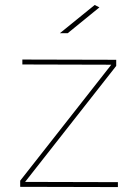

<svg xmlns="http://www.w3.org/2000/svg" viewBox="-20 -759 550 780"><path d="M82 -20 459 -19V1L62 0V-24.9L432.1 -496.1L70.8 -497.1V-517.1L452.1 -516.1V-491.2ZM254.9 -624H223.1L364.7 -738.8L383.8 -729Z"/></svg>

Font: Montserrat
Style: Thin
Weight: 250
Designer: Julieta Ulanovsky
Foundry: Julieta Ulanovsky
Version: Version 1.000;PS 002.000;hotconv 1.0.70;makeotf.lib2.5.58329